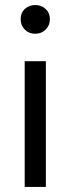

<svg xmlns="http://www.w3.org/2000/svg" viewBox="-20 -742 279 762"><path d="M78 0V-499H162V0ZM120 -608Q95 -608 78.5 -624.5Q62 -641 62 -666Q62 -691 78.5 -706.5Q95 -722 120 -722Q144 -722 161 -706.5Q178 -691 178 -666Q178 -641 161 -624.5Q144 -608 120 -608Z"/></svg>

Font: DM Sans 20pt
Style: Regular
Weight: 400
Version: Version 4.004;gftools[0.9.30]